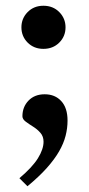

<svg xmlns="http://www.w3.org/2000/svg" viewBox="-20 -468 310 668"><path d="M47.5 152Q92.5 114 112 82.5Q131.5 51 131.5 25Q131.5 6.5 120.5 -6Q109.5 -18.5 95 -27.5Q80.5 -36.5 69.2 -45Q58 -53.5 58 -63.5Q58 -96 79.2 -118Q100.5 -140 135.5 -140Q171.5 -140 193.2 -116.2Q215 -92.5 215 -48.5Q215 -22 208.2 4.5Q201.5 31 185.5 58.8Q169.5 86.5 142.8 116.5Q116 146.5 75.5 180ZM131 -448Q164.5 -448 186.2 -426Q208 -404 208 -373Q208 -341.5 186.2 -319.8Q164.5 -298 131 -298Q98 -298 76.2 -319.8Q54.5 -341.5 54.5 -373Q54.5 -404 76.2 -426Q98 -448 131 -448Z"/></svg>

Font: Newsreader 24pt SemiBold
Style: Regular
Weight: 600
Designer: Hugues Gentile
Foundry: Production Type
Version: Version 1.003